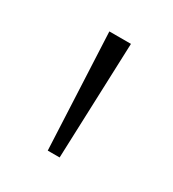

<svg xmlns="http://www.w3.org/2000/svg" viewBox="-72 -760 278 308"><g transform="rotate(30 67.0 -606.5)"><path d="M57 -499 47 -714H87L79 -499Z"/></g></svg>

Font: Noto Serif Thai Thin
Style: Regular
Weight: 250
Version: Version 2.001